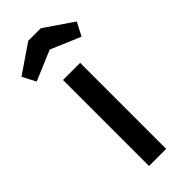

<svg xmlns="http://www.w3.org/2000/svg" viewBox="-270 -752 789 789"><g transform="rotate(-45 124.5 -357.5)"><path d="M75.2 -500H174.8V0H75.2ZM-5.9 -571.8 -36.1 -629.9 87.9 -714.8H161.1L285.2 -629.9L254.9 -571.8L125 -627Z"/></g></svg>

Font: Optician Sans
Style: Regular
Weight: 400
Designer: Fábio Duarte Martins, Simen Schikulski
Version: Version 1.002